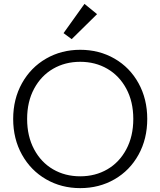

<svg xmlns="http://www.w3.org/2000/svg" viewBox="-20 -964 828 991"><path d="M394 7Q297 7 218 -38.5Q139 -84 93.5 -165.5Q48 -247 48 -350Q48 -453 93.5 -534.5Q139 -616 218 -661.5Q297 -707 394 -707Q492 -707 571 -661.5Q650 -616 695 -534.5Q740 -453 740 -350Q740 -247 695 -165.5Q650 -84 571 -38.5Q492 7 394 7ZM394 -54Q472 -54 534 -90Q596 -126 632 -193.5Q668 -261 668 -350Q668 -439 632 -506Q596 -573 534 -609Q472 -645 394 -645Q316 -645 254 -609Q192 -573 156 -506Q120 -439 120 -350Q120 -261 156 -193.5Q192 -126 254 -90Q316 -54 394 -54ZM308 -793 416 -944 481 -891 350 -762Z"/></svg>

Font: Fz Poppins Light
Style: Regular
Weight: 300
Designer: Ninad Kale (Devanagari), Jonny Pinhorn (Latin)
Foundry: Indian Type Foundry
Version: Vit hóa bi Vntype.Com & FontZin.Com